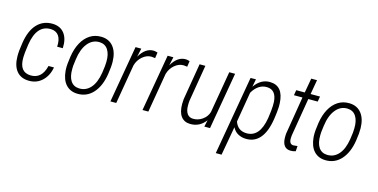

<svg xmlns="http://www.w3.org/2000/svg" viewBox="-82 -1090 3390 1721"><g transform="rotate(15 1613.5 -230.0)"><path d="M190.4 -40Q296.4 -36.6 326.2 -163.1H377Q363.3 -84 312.3 -35.9Q261.2 12.2 187.5 10.3Q114.7 9.3 75 -39.1Q35.2 -87.4 34.7 -176.3Q33.7 -220.7 46.9 -303.7Q65.4 -421.4 122.6 -481Q179.7 -540.5 267.6 -538.1Q338.4 -535.6 375.7 -486.1Q413.1 -436.5 408.7 -350.1H356.4Q360.4 -416 336.4 -450.7Q312.5 -485.4 263.7 -487.8Q131.3 -492.2 101.6 -304.2L91.3 -226.1L88.9 -190.9L88.4 -175.3Q86.9 -43.9 190.4 -40Z M718.3 -538.6Q790 -536.6 830.1 -486.1Q870.1 -435.5 871.6 -348.1Q872.6 -303.7 861.8 -233.9Q844.2 -117.7 785.4 -52.5Q726.6 12.7 638.2 10.3Q572.3 8.3 532.5 -35.2Q492.7 -78.6 485.4 -160.2L484.4 -179.7Q482.9 -219.2 494.4 -294.7Q505.9 -370.1 535.9 -425.3Q565.9 -480.5 612.1 -510.3Q658.2 -540 718.3 -538.6ZM538.6 -194.3Q537.1 -122.1 563.7 -82Q590.3 -42 642.1 -40Q705.6 -37.6 748.8 -86.2Q792 -134.8 807.1 -229.5L815.4 -291.5L817.9 -333Q819.3 -403.8 792.7 -444.8Q766.1 -485.8 714.4 -487.8Q648.9 -490.2 604.5 -435.5Q560.1 -380.9 547.4 -284.2L539.6 -222.2Z M1231 -478.5Q1209 -482.4 1197.8 -482.4Q1152.8 -483.4 1113.8 -450Q1074.7 -416.5 1060.5 -365.2L998.5 0H944.3L1036.1 -528.3H1089.4L1072.3 -449.2Q1126.5 -543 1204.6 -539.6Q1215.8 -539.1 1238.8 -532.2Z M1528.8 -478.5Q1506.8 -482.4 1495.6 -482.4Q1450.7 -483.4 1411.6 -450Q1372.6 -416.5 1358.4 -365.2L1296.4 0H1242.2L1334 -528.3H1387.2L1370.1 -449.2Q1424.3 -543 1502.4 -539.6Q1513.7 -539.1 1536.6 -532.2Z M1829.6 -62.5Q1774.4 12.2 1685.5 10.3Q1630.9 9.3 1601.1 -29.8Q1571.3 -68.8 1571.3 -145L1573.7 -189.9L1630.4 -528.3H1684.1L1627.4 -188.5Q1625 -167.5 1625.5 -142.6Q1625.5 -96.7 1644 -69.6Q1662.6 -42.5 1697.3 -41.5Q1745.1 -39.6 1785.6 -68.1Q1826.2 -96.7 1839.4 -141.1L1905.8 -528.3H1960L1868.7 0H1815.9Z M2202.6 9.8Q2162.1 8.8 2129.4 -9.3Q2096.7 -27.3 2078.1 -64L2030.3 203.1H1976.6L2103.5 -528.3L2153.3 -528.8L2139.2 -456.5Q2197.8 -540 2282.7 -538.1Q2406.7 -536.1 2415 -377L2415.5 -343.3Q2413.1 -293.9 2403.3 -230Q2384.8 -107.9 2334 -47.9Q2283.2 12.2 2202.6 9.8ZM2357.9 -289.6Q2363.3 -343.3 2361.3 -374.5Q2354 -485.4 2266.6 -486.8Q2225.6 -487.8 2191.7 -464.6Q2157.7 -441.4 2133.8 -398.9L2086.9 -119.6Q2113.3 -43 2192.4 -40Q2318.4 -35.6 2349.1 -221.7Z M2684.1 -663.1 2660.6 -528.3H2748L2739.7 -479.5H2652.3L2593.8 -127.9L2591.8 -102.1Q2589.8 -44.9 2629.9 -43.9L2668 -47.4L2664.6 1.5Q2641.1 9.8 2615.7 8.8Q2579.6 8.3 2560.5 -15.9Q2541.5 -40 2539.6 -83Q2538.6 -106.9 2540.5 -128.9L2598.1 -479.5H2519L2527.3 -528.3H2606.4L2630.4 -663.1Z M3019.5 -538.6Q3091.3 -536.6 3131.3 -486.1Q3171.4 -435.5 3172.9 -348.1Q3173.8 -303.7 3163.1 -233.9Q3145.5 -117.7 3086.7 -52.5Q3027.8 12.7 2939.5 10.3Q2873.5 8.3 2833.7 -35.2Q2793.9 -78.6 2786.6 -160.2L2785.6 -179.7Q2784.2 -219.2 2795.7 -294.7Q2807.1 -370.1 2837.2 -425.3Q2867.2 -480.5 2913.3 -510.3Q2959.5 -540 3019.5 -538.6ZM2839.8 -194.3Q2838.4 -122.1 2865 -82Q2891.6 -42 2943.4 -40Q3006.8 -37.6 3050 -86.2Q3093.3 -134.8 3108.4 -229.5L3116.7 -291.5L3119.1 -333Q3120.6 -403.8 3094 -444.8Q3067.4 -485.8 3015.6 -487.8Q2950.2 -490.2 2905.8 -435.5Q2861.3 -380.9 2848.6 -284.2L2840.8 -222.2Z"/></g></svg>

Font: TypoPRO Roboto
Style: Italic
Weight: 300
Italic angle: -12°
Designer: Google
Version: Version 2.136; 2016